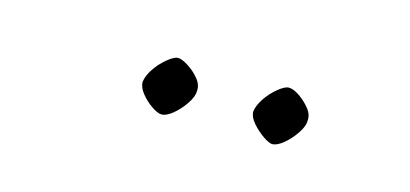

<svg xmlns="http://www.w3.org/2000/svg" viewBox="-26 -713 508 238"><g transform="rotate(15 228.0 -594.5)"><path d="M324 -558Q320 -558 312 -563.5Q304 -569 297.5 -576.5Q291 -584 291 -591Q292 -599 298 -608Q304 -617 312.5 -624Q321 -631 326 -631Q332 -631 340 -625.5Q348 -620 354 -612.5Q360 -605 359 -597Q359 -590 352.5 -580.5Q346 -571 338 -564.5Q330 -558 324 -558ZM182 -558Q177 -558 169 -563.5Q161 -569 155 -576.5Q149 -584 149 -591Q150 -599 156 -608Q162 -617 170.5 -624Q179 -631 184 -631Q189 -631 197.5 -625.5Q206 -620 212 -612.5Q218 -605 217 -597Q217 -590 210.5 -580.5Q204 -571 196 -564.5Q188 -558 182 -558Z"/></g></svg>

Font: Ancizar Serif Light
Style: Italic
Weight: 300
Italic angle: -4°
Designer: Cesar Puertas, Viviana Monsalve, Julian Moncada, Julian Prieto, Jose Castro, Felipe Aragon, Mariel Hernandez, Sara Alarc
Version: Version 8.100